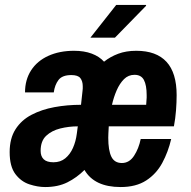

<svg xmlns="http://www.w3.org/2000/svg" viewBox="-20 -743 769 775"><path d="M162 12Q132 12 98.5 1Q65 -10 42 -40.5Q19 -71 19 -129Q19 -184 42.5 -221Q66 -258 107 -279.5Q148 -301 199.5 -310.5Q251 -320 307 -320L313 -375Q314 -380 314 -385.5Q314 -391 314 -395Q314 -415 304.5 -427.5Q295 -440 268 -440Q231 -440 216 -420Q201 -400 197 -370H81Q81 -421 105.5 -459Q130 -497 175 -517.5Q220 -538 279 -538Q320 -538 350.5 -526.5Q381 -515 400 -494Q425 -514 457 -526Q489 -538 530 -538Q611 -538 652 -493.5Q693 -449 693 -359Q693 -330 690.5 -297.5Q688 -265 682 -233H419Q418 -217 417.5 -204.5Q417 -192 417 -187Q417 -136 429.5 -110.5Q442 -85 472 -85Q502 -85 521 -114Q540 -143 548 -182H671Q659 -130 635 -85.5Q611 -41 570 -14.5Q529 12 467 12Q361 12 321 -57Q290 -26 252 -7Q214 12 162 12ZM196 -88Q224 -88 243.5 -104Q263 -120 274.5 -146Q286 -172 290 -203L294 -233Q258 -233 223.5 -224.5Q189 -216 166.5 -195Q144 -174 144 -134Q144 -112 156.5 -100Q169 -88 196 -88ZM432 -320H570Q572 -342 572 -348.5Q572 -355 572 -359Q572 -399 561 -420Q550 -441 523 -441Q498 -441 480.5 -423.5Q463 -406 451 -378.5Q439 -351 432 -320ZM345 -591 449 -723H569L570 -720L444 -591Z"/></svg>

Font: Archivo Narrow
Style: Bold Italic
Weight: 700
Italic angle: -8°
Designer: Hector Gatti
Foundry: Omnibus-Type
Version: Version 3.002